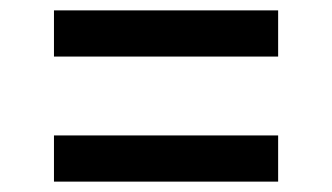

<svg xmlns="http://www.w3.org/2000/svg" viewBox="-20 -515 640 370"><path d="M516 -406V-495H84V-406ZM516 -165V-254H84V-165Z"/></svg>

Font: Tekne LDO Medium
Style: Regular
Weight: 500
Monospace: yes
Designer: Alessio Laiso, Mario Rullo, Paolo Rosset
Foundry: Alessio Laiso
Version: Version 1.000;hotconv 1.0.109;makeotfexe 2.5.65596